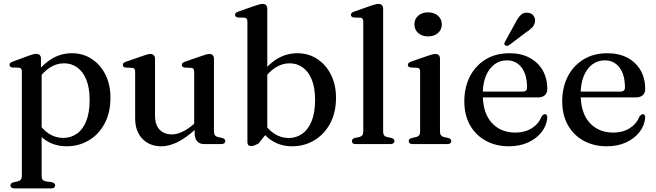

<svg xmlns="http://www.w3.org/2000/svg" viewBox="-20 -758 3453 1010"><path d="M195.5 -450V-388L199 -379.5V166.5Q199 180 204 186.8Q209 193.5 218.5 195.5L253 200.5Q261.5 202.5 265.8 206.8Q270 211 270 217.5Q270 224.5 264.8 228.8Q259.5 233 248 233H56.5Q45.5 233 40.2 228.8Q35 224.5 35 217.5Q35 211.5 39 207.2Q43 203 51.5 201L75.5 195.5Q85 193 90 186.5Q95 180 95 167V-380.5Q95 -391.5 91.2 -396.2Q87.5 -401 79 -402L45 -403Q37 -404.5 33.5 -408Q30 -411.5 30 -417Q30 -423 34 -426.8Q38 -430.5 48.5 -434.5L130 -464.5Q144.5 -470 154 -472.2Q163.5 -474.5 170.5 -474.5Q183 -474.5 189.2 -468Q195.5 -461.5 195.5 -450ZM175.5 -332.5 160 -357.5Q198.5 -414.5 248.5 -446.2Q298.5 -478 358 -478Q416.5 -478 462.5 -448Q508.5 -418 534.8 -365.2Q561 -312.5 561 -244Q561 -165.5 530.2 -108Q499.5 -50.5 447 -19.5Q394.5 11.5 330.5 11.5Q271.5 11.5 225.5 -17Q179.5 -45.5 151.5 -99L175.5 -123Q200.5 -78.5 236 -55.5Q271.5 -32.5 312.5 -32.5Q352 -32.5 383.5 -54Q415 -75.5 433.2 -120Q451.5 -164.5 451.5 -232Q451.5 -296 434 -338.8Q416.5 -381.5 386.2 -403.2Q356 -425 317 -425Q277.5 -425 241.5 -402Q205.5 -379 175.5 -332.5Z M1004 -55.5V-90L1001.5 -92.5V-380Q1001.5 -390.5 997.8 -395.5Q994 -400.5 985.5 -401L951.5 -402.5Q943.5 -404 940 -407.2Q936.5 -410.5 936.5 -416Q936.5 -422.5 940.5 -426.5Q944.5 -430.5 955 -434L1040 -463.5Q1055 -469 1064.5 -471.5Q1074 -474 1081.5 -474Q1093.5 -474 1099.5 -467.2Q1105.5 -460.5 1105.5 -449V-66.5Q1105.5 -53.5 1110.5 -46.8Q1115.5 -40 1125 -37.5L1148.5 -32.5Q1157 -30 1161 -26Q1165 -22 1165 -15.5Q1165 -8.5 1159.8 -4.2Q1154.5 0 1143.5 0H1053.5Q1031 0 1017.5 -14.8Q1004 -29.5 1004 -55.5ZM691 -135V-380Q691 -390.5 687.2 -395.5Q683.5 -400.5 675.5 -401L641 -402.5Q633 -404 629.5 -407.2Q626 -410.5 626 -416Q626 -422.5 630 -426.5Q634 -430.5 644.5 -434L730 -463.5Q745.5 -469.5 754.8 -471.8Q764 -474 770.5 -474Q783 -474 789.2 -467.2Q795.5 -460.5 795.5 -449V-151Q795.5 -100.5 819.8 -75.8Q844 -51 884 -51Q909 -51 937.2 -63.8Q965.5 -76.5 998 -104L1019.5 -122.5L1038 -103.5L1016.5 -85Q957.5 -31.5 913.2 -10Q869 11.5 829 11.5Q767 11.5 729 -28Q691 -67.5 691 -135Z M1386 -712.5V-61L1339.5 -2.5Q1323.5 5 1316 7.8Q1308.5 10.5 1300.5 10.5Q1292 10.5 1286.8 5.5Q1281.5 0.5 1281.5 -10V-643.5Q1281.5 -654.5 1277.8 -659.2Q1274 -664 1266 -665L1231.5 -666Q1223.5 -667.5 1220 -671Q1216.5 -674.5 1216.5 -680Q1216.5 -686 1220.5 -690Q1224.5 -694 1235 -697.5L1320.5 -727.5Q1336 -733 1345 -735.2Q1354 -737.5 1361 -737.5Q1373.5 -737.5 1379.8 -730.8Q1386 -724 1386 -712.5ZM1362.5 -333 1346.5 -358Q1385.5 -415.5 1435.2 -446.8Q1485 -478 1544 -478Q1602.5 -478 1648.5 -448Q1694.5 -418 1721 -365.2Q1747.5 -312.5 1747.5 -244Q1747.5 -165.5 1716.5 -108.2Q1685.5 -51 1633.2 -19.8Q1581 11.5 1516.5 11.5Q1457.5 11.5 1411.8 -17.2Q1366 -46 1337.5 -99L1361.5 -122.5Q1386.5 -78.5 1422 -55.2Q1457.5 -32 1498.5 -32Q1538 -32 1569.5 -54Q1601 -76 1619.2 -120.5Q1637.5 -165 1637.5 -232Q1637.5 -296 1620.2 -338.8Q1603 -381.5 1572.5 -403.2Q1542 -425 1503.5 -425Q1464 -425 1428 -402Q1392 -379 1362.5 -333Z M1995.5 -712.5V-66.5Q1995.5 -53.5 2000.2 -46.8Q2005 -40 2015 -37.5L2038 -32.5Q2046.5 -30 2050.8 -26Q2055 -22 2055 -15.5Q2055 -8.5 2049.5 -4.2Q2044 0 2033 0H1852Q1841 0 1836 -4.2Q1831 -8.5 1831 -15.5Q1831 -21.5 1835 -25.8Q1839 -30 1847 -32.5L1871.5 -37.5Q1881 -40.5 1886 -46.8Q1891 -53 1891 -66V-643.5Q1891 -654.5 1887.2 -659.2Q1883.5 -664 1875.5 -665L1841 -666Q1833 -667.5 1829.5 -671Q1826 -674.5 1826 -680Q1826 -686 1830 -690Q1834 -694 1844.5 -697.5L1930 -727.5Q1945.5 -733 1954.8 -735.2Q1964 -737.5 1970.5 -737.5Q1983 -737.5 1989.2 -730.8Q1995.5 -724 1995.5 -712.5Z M2294.5 -449.5V-66.5Q2294.5 -53.5 2299.5 -46.8Q2304.5 -40 2314 -37.5L2337 -32.5Q2346 -30 2350 -26Q2354 -22 2354 -15.5Q2354 -8.5 2348.8 -4.2Q2343.5 0 2332.5 0H2151.5Q2140.5 0 2135.2 -4.2Q2130 -8.5 2130 -15.5Q2130 -21.5 2134 -25.8Q2138 -30 2146.5 -32L2170.5 -37.5Q2180.5 -40.5 2185.2 -46.8Q2190 -53 2190 -66V-380Q2190 -391 2186.5 -395.8Q2183 -400.5 2174.5 -401.5L2140.5 -403Q2132.5 -404 2129 -407.5Q2125.5 -411 2125.5 -416.5Q2125.5 -422.5 2129.5 -426.5Q2133.5 -430.5 2144 -434.5L2229 -464Q2244.5 -469.5 2253.8 -471.8Q2263 -474 2269.5 -474Q2282.5 -474 2288.5 -467.5Q2294.5 -461 2294.5 -449.5ZM2232 -566.5Q2200 -566.5 2180 -584.2Q2160 -602 2160 -630Q2160 -658 2180 -675.5Q2200 -693 2232 -693Q2264 -693 2284 -675.2Q2304 -657.5 2304 -630Q2304 -602 2284 -584.2Q2264 -566.5 2232 -566.5Z M2859 -290.5Q2859 -269 2846.2 -257.2Q2833.5 -245.5 2808.5 -245.5H2489.5V-276H2728.5Q2752.5 -276 2752.5 -297.5Q2752.5 -365 2723.8 -402.8Q2695 -440.5 2647 -440.5Q2609 -440.5 2580.2 -418.8Q2551.5 -397 2535.5 -357.2Q2519.5 -317.5 2519.5 -263.5Q2519.5 -163.5 2566.8 -112Q2614 -60.5 2691 -60.5Q2740.5 -60.5 2777 -83.2Q2813.5 -106 2828 -143.5Q2834 -151.5 2838 -154.5Q2842 -157.5 2846.5 -157.5Q2853.5 -157.5 2856.2 -152Q2859 -146.5 2859 -138.5Q2855.5 -97.5 2829 -63.2Q2802.5 -29 2758.2 -8.8Q2714 11.5 2657.5 11.5Q2588 11.5 2535 -17.8Q2482 -47 2452.2 -100.2Q2422.5 -153.5 2422.5 -225Q2422.5 -298 2451.5 -355Q2480.5 -412 2533.8 -445Q2587 -478 2660.5 -478Q2721.5 -478 2766 -454Q2810.5 -430 2834.8 -388Q2859 -346 2859 -290.5ZM2690 -636Q2704 -663.5 2719.2 -678.8Q2734.5 -694 2757 -691Q2777 -689 2786.8 -675Q2796.5 -661 2794.5 -645.5Q2792.5 -627.5 2780 -614Q2767.5 -600.5 2746 -587L2657.5 -520Q2652 -517 2646.2 -516.8Q2640.5 -516.5 2636.5 -520.5Q2632 -524.5 2633 -529.8Q2634 -535 2637.5 -540Z M3374 -290.5Q3374 -269 3361.2 -257.2Q3348.5 -245.5 3323.5 -245.5H3004.5V-276H3243.5Q3267.5 -276 3267.5 -297.5Q3267.5 -365 3238.8 -402.8Q3210 -440.5 3162 -440.5Q3124 -440.5 3095.2 -418.8Q3066.5 -397 3050.5 -357.2Q3034.5 -317.5 3034.5 -263.5Q3034.5 -163.5 3081.8 -112Q3129 -60.5 3206 -60.5Q3255.5 -60.5 3292 -83.2Q3328.5 -106 3343 -143.5Q3349 -151.5 3353 -154.5Q3357 -157.5 3361.5 -157.5Q3368.5 -157.5 3371.2 -152Q3374 -146.5 3374 -138.5Q3370.5 -97.5 3344 -63.2Q3317.5 -29 3273.2 -8.8Q3229 11.5 3172.5 11.5Q3103 11.5 3050 -17.8Q2997 -47 2967.2 -100.2Q2937.5 -153.5 2937.5 -225Q2937.5 -298 2966.5 -355Q2995.5 -412 3048.8 -445Q3102 -478 3175.5 -478Q3236.5 -478 3281 -454Q3325.5 -430 3349.8 -388Q3374 -346 3374 -290.5Z"/></svg>

Font: Fraunces 24pt
Style: Regular
Weight: 400
Version: Version 1.000;[b76b70a41]